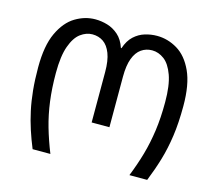

<svg xmlns="http://www.w3.org/2000/svg" viewBox="-103 -853 1106 981"><g transform="rotate(15 450.0 -362.0)"><path d="M147 0Q128 -46 113 -92Q98 -138 87.5 -186.5Q77 -235 71.5 -290.5Q66 -346 66 -412Q66 -526 98 -594.5Q130 -663 180.5 -693.5Q231 -724 286 -724Q318 -724 350 -714.5Q382 -705 408.5 -681.5Q435 -658 449 -616H452Q466 -658 491.5 -681.5Q517 -705 548.5 -714.5Q580 -724 612 -724Q669 -724 720 -693.5Q771 -663 802.5 -594.5Q834 -526 834 -412Q834 -323 824 -253Q814 -183 796 -122.5Q778 -62 753 0H659Q685 -65 702.5 -126.5Q720 -188 729.5 -256Q739 -324 739 -407Q739 -496 720 -548.5Q701 -601 671 -623.5Q641 -646 607 -646Q575 -646 550 -628.5Q525 -611 511 -574Q497 -537 497 -477V-210H403V-477Q403 -537 388.5 -574.5Q374 -612 349 -629Q324 -646 291 -646Q259 -646 229 -624Q199 -602 180 -549.5Q161 -497 161 -407Q161 -327 170 -258.5Q179 -190 197 -127.5Q215 -65 241 0Z"/></g></svg>

Font: Noto Sans Ambassadori
Style: Regular
Weight: 400
Designer: Monotype Design Team
Foundry: Monotype Imaging Inc.
Version: Version 2.013